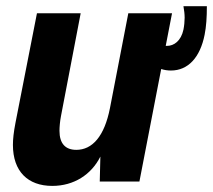

<svg xmlns="http://www.w3.org/2000/svg" viewBox="-20 -590 692 624"><path d="M576.2 -569.8C578.6 -556.6 580.1 -543.9 580.1 -532.2C580.1 -520.5 578.6 -505.4 576.2 -493.7C568.4 -457 545.4 -440.9 522.9 -440.9H518.6L539.1 -546.9H397L337.4 -238.8C319.3 -146.5 279.8 -103 228 -103C192.9 -103 173.3 -123 173.3 -165C173.3 -176.8 174.8 -195.3 178.2 -212.9L242.2 -546.9H100.1L30.3 -190.9C24.4 -160.2 22 -138.2 22 -119.1C22 -33.2 70.3 14.2 149.9 14.2C220.2 14.2 276.9 -22.5 306.2 -81.1L304.2 0H433.1L503.9 -365.7C514.2 -362.3 524.9 -360.8 535.6 -360.8C591.3 -360.8 630.4 -403.3 645 -477.1C650.4 -503.9 652.3 -534.2 652.3 -569.8Z"/></svg>

Font: Hack
Style: Bold Oblique
Weight: 700
Italic angle: -12°
Monospace: yes
Designer: Christopher Simpkins
Foundry: Christopher Simpkins
Version: Version 2.010